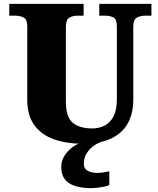

<svg xmlns="http://www.w3.org/2000/svg" viewBox="-20 -734 820 994"><path d="M407 10Q324 10 259 -13Q194 -36 157.5 -86.5Q121 -137 121 -219V-597Q121 -634 102 -643.5Q83 -653 57 -653H28V-714H413V-653H384Q358 -653 339.5 -643Q321 -633 321 -593V-210Q321 -128 356.5 -98.5Q392 -69 457 -69Q492 -69 521 -83.5Q550 -98 567.5 -131Q585 -164 585 -219V-597Q585 -634 567.5 -643.5Q550 -653 523 -653H494V-714H764V-653H734Q707 -653 688.5 -643Q670 -633 670 -593V-217Q670 -150 643.5 -99Q617 -48 559.5 -19Q502 10 407 10ZM455 240Q376 240 336.5 213.5Q297 187 297 130Q297 99 314 72Q331 45 358 26Q385 7 415 0H507Q486 6 464.5 21.5Q443 37 428.5 60Q414 83 414 115Q414 139 433.5 150Q453 161 483 161Q497 161 512.5 159Q528 157 546 153V224Q536 229 518.5 232.5Q501 236 483.5 238Q466 240 455 240Z"/></svg>

Font: Noto Serif Tamil Black
Style: Regular
Weight: 900
Designer: Indian Type Foundry, Tom Grace, and the Monotype Design Team
Foundry: Monotype Imaging Inc.
Version: Version 2.004; ttfautohint (v1.8.4.7-5d5b)